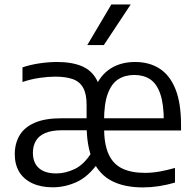

<svg xmlns="http://www.w3.org/2000/svg" viewBox="-20 -828 868 858"><path d="M619 9.5Q536 9.5 480 -19.2Q424 -48 395.5 -110Q367 -172 367 -272L378 -279.5Q378 -371.5 402.8 -431.8Q427.5 -492 473.8 -521.5Q520 -551 583.5 -551Q647.5 -551 693.5 -521.2Q739.5 -491.5 764.2 -429.5Q789 -367.5 789 -270.5V-245H426.5V-299.5H730L712 -285.5Q712 -363 696.2 -408.5Q680.5 -454 651.2 -473.5Q622 -493 580 -493Q538.5 -493 508.2 -473.5Q478 -454 461.5 -409Q445 -364 445 -287.5V-259.5Q445 -184.5 465 -139.8Q485 -95 525.8 -75.2Q566.5 -55.5 628 -55.5Q658.5 -55.5 691.8 -61.2Q725 -67 762 -77.5V-12Q723.5 -1 688.2 4.2Q653 9.5 619 9.5ZM216 9Q163 9 124.8 -8.8Q86.5 -26.5 66.2 -59.5Q46 -92.5 46 -139Q46 -186 67 -222.2Q88 -258.5 134 -279Q180 -299.5 255 -299.5H387.5V-246H259Q210 -246 181 -233Q152 -220 139.5 -197.2Q127 -174.5 127 -145.5Q127 -100.5 153.8 -76.8Q180.5 -53 231.5 -53Q273 -53 314.8 -73.2Q356.5 -93.5 389.5 -147L418.5 -100Q373 -37 321.2 -14Q269.5 9 216 9ZM367 -272V-360Q367 -409 351.2 -436.5Q335.5 -464 304.2 -474.8Q273 -485.5 226.5 -485.5Q196 -485.5 157.2 -480Q118.5 -474.5 80.5 -461.5V-527Q116 -539 156.8 -545Q197.5 -551 234.5 -551Q301 -551 345.2 -532.5Q389.5 -514 412 -471.8Q434.5 -429.5 434.5 -358V-264.5ZM370 -626.5 477.5 -808H564L444 -626.5Z"/></svg>

Font: Encode Sans Condensed Thin
Style: Regular
Weight: 400
Version: Version 3.002